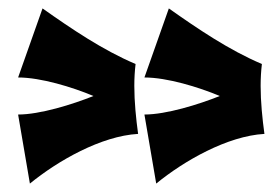

<svg xmlns="http://www.w3.org/2000/svg" viewBox="-20 -511 665 456"><path d="M608 -193C603 -230 599 -269 599 -307C599 -325 600 -342 602 -359C524 -392 449 -443 381 -491L323 -327C377 -327 452 -304 502 -283C452 -263 375 -239 323 -239L351 -75C417 -129 520 -188 608 -193ZM308 -193C303 -230 299 -269 299 -307C299 -325 300 -342 302 -359C224 -392 149 -443 81 -491L23 -327C77 -327 152 -304 202 -283C152 -263 75 -239 23 -239L51 -75C117 -129 220 -188 308 -193Z"/></svg>

Font: Spicy Rice
Style: Regular
Weight: 400
Designer: Astigmatic (AOETI)
Foundry: Astigmatic (AOETI)
Version: Version 1.000